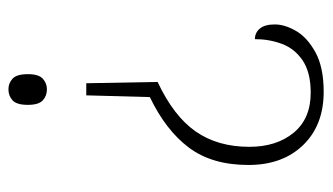

<svg xmlns="http://www.w3.org/2000/svg" viewBox="-182 -582 769 444"><g transform="rotate(90 202.0 -359.5)"><path d="M169 -340Q248 -377 283.5 -428Q319 -479 319 -552Q319 -615 286.5 -654.5Q254 -694 194 -694Q147 -694 119.5 -675.5Q92 -657 81 -627.5Q70 -598 70 -565Q55 -565 45.5 -576.5Q36 -588 36 -611Q36 -634 51 -660Q66 -686 100.5 -705Q135 -724 192 -724Q269 -724 315 -676.5Q361 -629 361 -550Q361 -466 321 -412.5Q281 -359 204 -322L200 -175H172ZM186 5Q172 5 161.5 -4.5Q151 -14 151 -40Q151 -65 161.5 -74.5Q172 -84 186 -84Q201 -84 211.5 -74.5Q222 -65 222 -40Q222 -14 211.5 -4.5Q201 5 186 5Z"/></g></svg>

Font: Noto Serif Georgian SemiCondensed ExtraLight
Style: Regular
Weight: 200
Width: 4
Designer: Monotype Design Team, Akaki Razmadze
Foundry: Google LLC
Version: Version 2.003; ttfautohint (v1.8.4.7-5d5b)